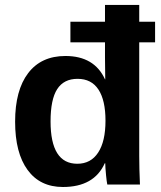

<svg xmlns="http://www.w3.org/2000/svg" viewBox="-20 -745 651 775"><path d="M264.2 -657.2H403.8V-725.1H542V-657.2H606V-574.2H542V-115.2Q542 -65.9 544.9 0H413.1Q410.6 -12.2 408.2 -36.1Q404.8 -71.3 404.8 -85.9H402.8Q359.9 9.8 233.9 9.8Q141.6 9.8 91.3 -59.1Q41 -127.9 41 -253.9Q41 -380.9 93.8 -450Q146.5 -519 244.1 -519Q360.8 -519 403.8 -424.8H404.8L403.8 -512.2V-574.2H264.2ZM405.8 -257.8Q405.8 -340.3 377.4 -383.5Q349.1 -426.8 293 -426.8Q237.8 -426.8 210.9 -385.3Q184.1 -343.8 184.1 -254.9Q184.1 -84 292 -84Q346.7 -84 376.2 -129.2Q405.8 -174.3 405.8 -257.8Z"/></svg>

Font: Libra Sans Modern
Style: Bold
Weight: 700
Foundry: Stefan Peev, Context Ltd
Version: Version 1.000